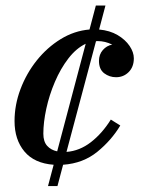

<svg xmlns="http://www.w3.org/2000/svg" viewBox="-20 -574 505 680"><path d="M353.5 -554.5 331 -469.5Q369 -466 396.5 -449.8Q424 -433.5 439 -411.2Q454 -389 454 -367.5Q454 -337 435.8 -318.8Q417.5 -300.5 391 -300.5Q367.5 -300.5 349 -314.5Q330.5 -328.5 330.5 -358.5Q330.5 -381 344.2 -396.8Q358 -412.5 377.5 -416Q352.5 -428.5 325.5 -428.5Q322.5 -428.5 320 -428L215.5 -36Q262 -39.5 302 -70.5Q342 -101.5 372.5 -150.5L406 -129.5Q375 -77.5 324.8 -36.5Q274.5 4.5 203.5 9.5L183.5 85H150L170 9.5Q101.5 4.5 66.5 -37.5Q31.5 -79.5 31.5 -145Q31.5 -202.5 52.5 -258.2Q73.5 -314 110.2 -360Q147 -406 195 -435.5Q243 -465 297 -469.5L319.5 -554.5ZM133.5 -100.5Q133.5 -72.5 147 -57.5Q160.5 -42.5 182.5 -38L283.5 -419Q250 -403 222.2 -367Q194.5 -331 174.5 -284.2Q154.5 -237.5 144 -189Q133.5 -140.5 133.5 -100.5Z"/></svg>

Font: Bodoni* 06pt Medium
Style: Italic
Weight: 500
Italic angle: -13°
Version: Version 2.3